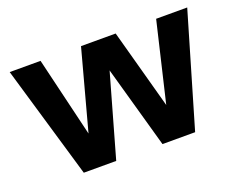

<svg xmlns="http://www.w3.org/2000/svg" viewBox="-87 -656 1000 807"><g transform="rotate(-20 413.0 -252.0)"><path d="M164 0 16 -504H154L239 -148L335 -504H490L587 -149L671 -504H810L662 0H516L413 -367L309 0Z"/></g></svg>

Font: DM Sans ExtraBold
Style: Regular
Weight: 800
Designer: Colophon Foundry, Jonny Pinhorn
Foundry: Colophon Foundry
Version: Version 4.004; ttfautohint (v1.8.4.7-5d5b)